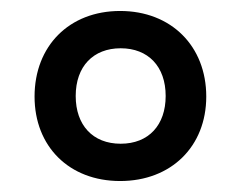

<svg xmlns="http://www.w3.org/2000/svg" viewBox="-20 -746 440 350"><path d="M199 -416C292 -416 356 -479 356 -570C356 -662 292 -726 199 -726C106 -726 43 -662 43 -570C43 -479 106 -416 199 -416ZM200 -484C149 -484 118 -518 118 -571C118 -625 150 -658 200 -658C250 -658 282 -625 282 -571C282 -518 251 -484 200 -484Z"/></svg>

Font: Noto Serif Devanagari SemiBold
Style: Regular
Weight: 600
Designer: Universal Thirst, Indian Type Foundry and the Monotype Design Team
Foundry: Monotype Imaging Inc.
Version: Version 2.004